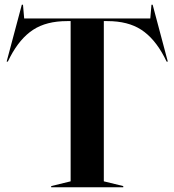

<svg xmlns="http://www.w3.org/2000/svg" viewBox="-20 -790 736 810"><path d="M196 -5 278 -25V-701H263Q176 -701 120 -664.5Q64 -628 23 -550L13 -530H8L72 -770H77L82 -712H614L619 -770H624L688 -530H683L673 -550Q632 -628 576 -664.5Q520 -701 433 -701H418V-25L500 -5V0H196Z"/></svg>

Font: Nyght Serif Medium
Style: Regular
Weight: 500
Designer: Maksym Kobuzan
Version: Version 0.410